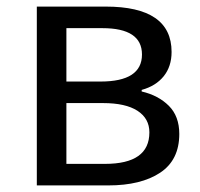

<svg xmlns="http://www.w3.org/2000/svg" viewBox="-20 -563 606 583"><path d="M91.8 0V-543H300.8Q501 -543 501 -405.3Q501 -361.3 477.1 -331.5Q453.1 -301.8 410.2 -290V-285.2Q460.9 -273.4 492.7 -241.7Q524.4 -210 524.4 -156.2Q524.4 -77.1 466.3 -38.6Q408.2 0 308.6 0ZM181.6 -315.4H285.2Q411.1 -315.4 411.1 -397.5Q411.1 -477.5 291 -477.5H181.6ZM181.6 -65.4H298.8Q433.6 -65.4 433.6 -161.1Q433.6 -203.1 397.5 -226.6Q361.3 -250 293 -250H181.6Z"/></svg>

Font: Nasu
Style: Regular
Weight: 400
Designer: Ryoko NISHIZUKA (kana &amp; ideographs); Paul D. Hunt (Latin, Greek &amp; Cyrillic); Wenlong ZHANG (bopomofo); Sandoll C
Version: Version 2014.1215